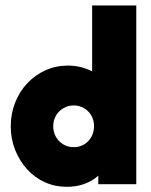

<svg xmlns="http://www.w3.org/2000/svg" viewBox="-20 -687 564 716"><path d="M229.2 9.7Q185.4 9.7 147.6 -7.3Q109.7 -24.3 81.2 -55.6Q52.8 -86.8 36.5 -127.8Q20.1 -168.8 20.1 -216Q20.1 -263.2 36.5 -304.5Q52.8 -345.8 81.9 -376.7Q111.1 -407.6 150 -425Q188.9 -442.4 233.3 -442.4Q258.3 -442.4 280.9 -436.8Q303.5 -431.2 323.6 -420.8V-666.7H488.2V0H346.5V-31.9Q324.3 -11.8 294.4 -1Q264.6 9.7 229.2 9.7ZM254.9 -138.2Q276.4 -138.2 293.8 -148.6Q311.1 -159 320.8 -176.7Q330.6 -194.4 330.6 -216Q330.6 -238.9 320.8 -255.9Q311.1 -272.9 293.8 -283.3Q276.4 -293.8 254.9 -293.8Q233.3 -293.8 216 -283.3Q198.6 -272.9 188.5 -255.6Q178.5 -238.2 178.5 -216Q178.5 -194.4 188.5 -176.7Q198.6 -159 216 -148.6Q233.3 -138.2 254.9 -138.2Z"/></svg>

Font: Afacad Flux Black
Style: Regular
Weight: 900
Designer: Kristian Moeller
Foundry: Dicotype
Version: Version 1.100